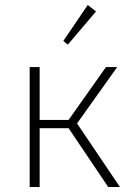

<svg xmlns="http://www.w3.org/2000/svg" viewBox="-20 -750 530 770"><path d="M252 -571 234 -586 332 -730 365 -704ZM99 0V-481H139V-269H255L405 -481H450L289 -255L461 0H414L255 -236H139V0Z"/></svg>

Font: Cantarell Light
Style: Regular
Weight: 300
Designer: Dave Crossland, Nikolaus Waxweiler, Florian Fecher, Jacques Le Bailly, Eben Sorkin, Alexei Vanyashin, Alexios Zavras, Em
Version: Version 0.303